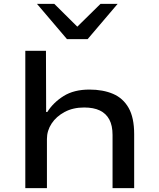

<svg xmlns="http://www.w3.org/2000/svg" viewBox="-20 -966 818 986"><path d="M110 0V-705H216L217 -391H223Q254 -440 307 -473Q360 -506 439 -506Q509 -506 560.5 -484Q612 -462 640.5 -412Q669 -362 669 -277V0H558V-273Q558 -321 541.5 -352Q525 -383 493 -398.5Q461 -414 412 -414Q355 -414 312 -391Q269 -368 245 -331.5Q221 -295 221 -252V0ZM324 -765 170 -946H259L377 -829L496 -946H584L430 -765Z"/></svg>

Font: Nunito Sans 7pt Expanded Medium
Style: Regular
Weight: 500
Width: 7
Designer: Vernon Adams
Foundry: Vernon Adams
Version: Version 3.101;gftools[0.9.27]